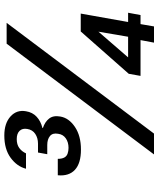

<svg xmlns="http://www.w3.org/2000/svg" viewBox="60 -812 751 912"><g transform="rotate(-90 436.0 -355.5)"><path d="M182 -347Q117 -347 86 -375.5Q55 -404 60 -457H138Q138 -438 144 -426.5Q150 -415 162.5 -410.5Q175 -406 190 -406Q217 -406 235.5 -419Q254 -432 257 -455Q262 -481 246.5 -494Q231 -507 204 -507H160L168 -551H210Q237 -551 256.5 -564Q276 -577 280 -602Q284 -625 271 -638.5Q258 -652 232 -652Q206 -652 189.5 -640Q173 -628 164 -608H91Q102 -651 143 -681Q184 -711 249 -711Q307 -711 339.5 -681.5Q372 -652 364 -608Q359 -577 338 -557.5Q317 -538 285 -530L284 -528Q314 -518 329.5 -498Q345 -478 339 -445Q332 -404 289.5 -375.5Q247 -347 182 -347ZM159 0 685 -700H784L258 0ZM690 0 702 -64H532L542 -120L743 -348H828L788 -123H832L821 -64H778L767 0ZM620 -123H718L742 -264Z"/></g></svg>

Font: DM Sans 16pt Medium
Style: Italic
Weight: 500
Italic angle: -10°
Version: Version 4.004;gftools[0.9.30]